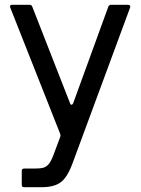

<svg xmlns="http://www.w3.org/2000/svg" viewBox="-20 -573 589 803"><path d="M81 210Q71 210 71 200V142Q71 132 81 132H123Q148 132 161 128.5Q174 125 184 113Q194 101 204 74L232 -1Q233 -3 233 -6Q233 -11 231 -15L23 -541Q22 -543 22 -546Q22 -553 30 -553H104Q112 -553 115 -545L273 -141Q275 -135 279 -135Q283 -135 286 -141L433 -545Q436 -553 445 -553H516Q521 -553 523.5 -549.5Q526 -546 524 -541L283 111Q261 170 233 190Q205 210 153 210Z"/></svg>

Font: Open Sauce Two
Style: Regular
Weight: 400
Designer: Alfredo Marco Pradil
Foundry: Creative Sauce Fz LLC
Version: Version 1.477